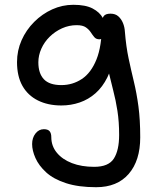

<svg xmlns="http://www.w3.org/2000/svg" viewBox="-20 -521 654 801"><path d="M381 260Q307 260 255 243Q203 226 172.5 198Q142 170 128 138.5Q114 107 114 80Q114 54 128 36Q142 18 163 18Q180 18 187 26.5Q194 35 194 51Q194 88 217 116Q240 144 280 159.5Q320 175 373 175Q433 175 455 140.5Q477 106 477 42Q477 -13 470 -58Q463 -103 452.5 -143Q442 -183 433 -222Q424 -261 419 -305L457 -295Q448 -239 428 -198.5Q408 -158 378.5 -132Q349 -106 312.5 -93.5Q276 -81 236 -81Q180 -81 138 -102Q96 -123 73.5 -163Q51 -203 51 -262Q51 -310 70 -353Q89 -396 122.5 -429.5Q156 -463 198 -482Q240 -501 286 -501Q337 -501 366.5 -485.5Q396 -470 409 -446Q422 -422 422 -397Q422 -383 414 -370Q406 -357 395 -357Q381 -357 373.5 -366Q366 -375 358.5 -386.5Q351 -398 338 -407Q325 -416 300 -416Q268 -416 239 -403Q210 -390 187.5 -368Q165 -346 152.5 -318Q140 -290 140 -261Q140 -215 163 -190.5Q186 -166 236 -166Q283 -166 321.5 -191.5Q360 -217 382.5 -273Q405 -329 405 -420Q405 -443 412.5 -453.5Q420 -464 441 -464Q461 -464 473.5 -453Q486 -442 493 -425Q500 -408 501 -389Q506 -327 516.5 -277.5Q527 -228 538.5 -180.5Q550 -133 557.5 -77.5Q565 -22 565 52Q565 149 517 204.5Q469 260 381 260Z"/></svg>

Font: Shantell Sans
Style: Regular
Weight: 400
Designer: Stephen Nixon, Anya Danilova, Shantell Martin
Foundry: Arrow Type
Version: Version 1.008;[ac192a2d6]